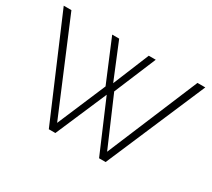

<svg xmlns="http://www.w3.org/2000/svg" viewBox="-135 -951 1313 1191"><g transform="rotate(30 521.5 -355.0)"><path d="M490 -406 365 -705H415L521 -447L627 -705H677L552 -406L701 -60L973 -710H1029L725 0H678L522 -365L365 0H318L15 -710H70L343 -60Z"/></g></svg>

Font: Raleway
Style: Light
Weight: 300
Designer: Matt McInerney, Pablo Impallari, Rodrigo Fuenzalida
Foundry: Matt McInerney, Pablo Impallari, Rodrigo Fuenzalida
Version: Version 3.000